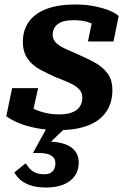

<svg xmlns="http://www.w3.org/2000/svg" viewBox="-20 -569 576 856"><path d="M244 11Q188 11 141.5 2Q95 -7 61.5 -21.5Q28 -36 8 -51L34 -176H150L120 -42Q102 -50 94.5 -61Q87 -72 88 -85Q89 -98 96 -109Q108 -96 130 -84.5Q152 -73 181.5 -66Q211 -59 245 -59Q276 -59 299 -67Q322 -75 334.5 -92Q347 -109 347 -134Q347 -153 337 -166Q327 -179 310 -189Q293 -199 271.5 -207.5Q250 -216 228 -225Q192 -241 158.5 -259Q125 -277 103.5 -306.5Q82 -336 82 -383Q82 -435 108.5 -472Q135 -509 187 -529Q239 -549 315 -549Q362 -549 401.5 -541Q441 -533 469 -521.5Q497 -510 509 -497L486 -384H372L394 -489Q406 -489 415.5 -480.5Q425 -472 429 -459.5Q433 -447 428 -435Q417 -448 400.5 -458Q384 -468 361.5 -473.5Q339 -479 309 -479Q260 -479 237.5 -461.5Q215 -444 215 -414Q215 -392 230.5 -377.5Q246 -363 272.5 -351Q299 -339 329 -326Q366 -310 401 -291Q436 -272 458.5 -243Q481 -214 481 -168Q481 -109 452.5 -69Q424 -29 371 -9Q318 11 244 11ZM185 267Q148 267 120 258.5Q92 250 73.5 235Q55 220 44 200L94 159Q101 169 111 181Q121 193 137.5 200.5Q154 208 177 208Q203 208 215 194.5Q227 181 227 159Q227 145 220 135Q213 125 196.5 119Q180 113 152 113H127L194 -9L278 -5L190 79L195 62Q242 63 272 74.5Q302 86 316.5 106.5Q331 127 331 155Q331 191 313 216Q295 241 262.5 254Q230 267 185 267Z"/></svg>

Font: Roboto Serif 20pt SemiBold
Style: Italic
Weight: 600
Italic angle: -10°
Version: Version 1.007